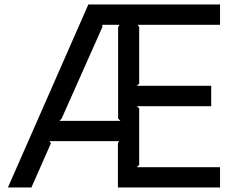

<svg xmlns="http://www.w3.org/2000/svg" viewBox="-20 -830 1064 850"><path d="M243.2 -294.9H513.2L502.9 -305.2V-710L508.8 -720.2H433.1V-710L252.9 -305.2ZM954.1 -89.8V0H502V-194.8L506.8 -205.1H200.2L205.1 -194.8L119.1 0H15.1L371.1 -810.1H954.1V-720.2H589.8L596.2 -710V-460L585.9 -450.2H915V-359.9H585.9L596.2 -350.1V-100.1L585.9 -89.8Z"/></svg>

Font: Sinkin Sans 400 Regular
Style: Regular
Weight: 400
Designer: Keith Bates
Foundry: K-Type
Version: Sinkin Sans (version 1.0)  by Keith Bates   •   © 2014   www